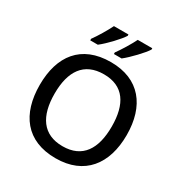

<svg xmlns="http://www.w3.org/2000/svg" viewBox="-212 -1101 1210 1271"><g transform="rotate(30 392.5 -465.5)"><path d="M584 -931V-941H473C451 -896 411 -831 383 -793V-781H442C488 -817 563 -896 584 -931ZM402 -931V-941H291C269 -896 230 -831 202 -793V-781H260C307 -817 381 -896 402 -931ZM725 -358C725 -580 613 -725 394 -725C167 -725 60 -579 60 -359C60 -138 167 10 393 10C613 10 725 -137 725 -358ZM174 -358C174 -529 242 -632 394 -632C545 -632 611 -529 611 -358C611 -187 545 -82 393 -82C242 -82 174 -187 174 -358Z"/></g></svg>

Font: Noto Sans Bamum Medium
Style: Regular
Weight: 500
Designer: Monotype Design Team
Foundry: Monotype Imaging Inc.
Version: Version 2.002